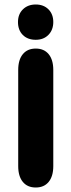

<svg xmlns="http://www.w3.org/2000/svg" viewBox="-20 -823 318 854"><path d="M61 -84Q61 -39 81.5 -14Q102 11 139 11Q176 11 196.5 -14Q217 -39 217 -84V-512Q217 -557 196.5 -582Q176 -607 139 -607Q102 -607 81.5 -582Q61 -557 61 -512ZM139 -803Q104 -803 82 -781.5Q60 -760 60 -725Q60 -689 81.5 -667.5Q103 -646 139 -646Q174 -646 195.5 -668Q217 -690 217 -725Q217 -760 195.5 -781.5Q174 -803 139 -803Z"/></svg>

Font: Beiruti Black
Style: Regular
Weight: 900
Designer: Arlette Boutros
Foundry: Boutros
Version: Version 1.41